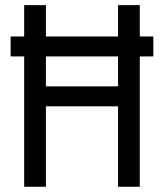

<svg xmlns="http://www.w3.org/2000/svg" viewBox="-20 -713 626 733"><path d="M20.5 -497.6V-573.7H72.3V-693.4H155.3V-573.7H430.7V-693.4H513.7V-573.7H565.4V-497.6H513.7V0H430.7V-307.1H155.3V0H72.3V-497.6ZM155.3 -383.3H430.7V-497.6H155.3Z"/></svg>

Font: Cascadia Code NF SemiLight
Style: Regular
Weight: 350
Monospace: yes
Designer: Aaron Bell
Foundry: Saja Typeworks
Version: Version 2404.023; ttfautohint (v1.8.4)